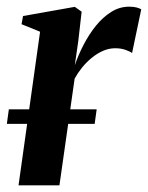

<svg xmlns="http://www.w3.org/2000/svg" viewBox="-22 -555 442 575"><path d="M33.5 0 98 -460 42.5 -482.5 47 -507 202 -534.5 222.5 -520 212.5 -432.5 202 -359.5Q212.5 -390.5 228.5 -421.2Q244.5 -452 265.2 -477.8Q286 -503.5 311 -519.2Q336 -535 364.5 -535Q378.5 -535 387.5 -532.5Q396.5 -530 401 -527L373.5 -396Q369.5 -400 355.2 -405.2Q341 -410.5 323 -410.5Q304 -410.5 286 -402.5Q268 -394.5 252 -381.2Q236 -368 223.2 -352Q210.5 -336 201.5 -319.5L156 0ZM267.5 -227.5 261.5 -184H-1.5L4.5 -227.5Z"/></svg>

Font: Merriweather 96pt SemiBold
Style: Italic
Weight: 600
Italic angle: -7.8°
Version: Version 2.101